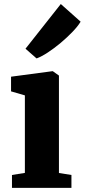

<svg xmlns="http://www.w3.org/2000/svg" viewBox="-20 -910 410 930"><path d="M38 0V-62.5L100.5 -72.5V-448L33.5 -467.5V-538.5L232.5 -565H236L265.5 -544V-72L326 -62.5V0ZM156.5 -627.5 103.5 -674 274.5 -890.5 370.5 -805Q357 -782.5 331 -755.5Q305 -728.5 273.8 -702.2Q242.5 -676 212 -656Q181.5 -636 158.5 -627.5Z"/></svg>

Font: Merriweather 28pt Black
Style: Regular
Weight: 900
Version: Version 2.100